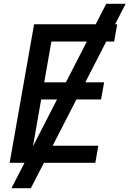

<svg xmlns="http://www.w3.org/2000/svg" viewBox="-20 -852 678 1005"><path d="M158.5 -725H481L536 -832H637.5L582.5 -725H593.5L577.5 -634.5H536L426.5 -421H525L509 -331.5H380L255.5 -89H494.5L479 0H210L141.5 133H40L108.5 0H30.5ZM154 -89 278.5 -331.5H195.5L153 -89ZM325 -421 434.5 -634.5H249L211.5 -421Z"/></svg>

Font: JuliaMono MediumItalic
Style: Regular
Weight: 500
Italic angle: -9°
Monospace: yes
Designer: cormullion
Foundry: corm
Version: Version 0.049; ttfautohint (v1.8.4)